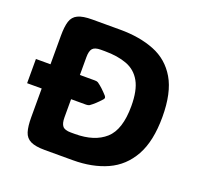

<svg xmlns="http://www.w3.org/2000/svg" viewBox="-122 -834 1003 968"><g transform="rotate(20 379.0 -350.0)"><path d="M213.4 0Q163.1 0 137 -12.7Q110.8 -25.4 101.8 -54.2Q92.8 -83 92.8 -130.9V-286.1H14.6V-416H92.8V-569.3Q92.8 -618.2 101.8 -646.7Q110.8 -675.3 137 -687.7Q163.1 -700.2 213.4 -700.2H363.3Q468.3 -700.2 547.1 -668.9Q626 -637.7 669.9 -563.2Q713.9 -488.8 713.9 -358.9Q713.9 -229 669.9 -150.1Q626 -71.3 547.1 -35.6Q468.3 0 363.3 0ZM306.2 -571.8Q273.9 -571.8 262.2 -558.1Q250.5 -544.4 250.5 -511.2V-416H331.1Q342.8 -416 348.6 -412.1Q374 -394.5 403.8 -361.3Q408.7 -355 408.7 -350.6Q408.7 -346.2 403.8 -340.8Q374 -307.6 348.6 -290Q341.8 -286.1 331.1 -286.1H250.5V-189Q250.5 -156.2 262.2 -142.1Q273.9 -127.9 306.2 -127.9H328.6Q433.1 -127.9 490.5 -179.2Q547.9 -230.5 547.9 -356.9Q547.9 -441.4 521.7 -488Q495.6 -534.7 446.3 -553.2Q397 -571.8 327.6 -571.8Z"/></g></svg>

Font: ADLaM Display
Style: Regular
Weight: 400
Designer: Mark Jamra, Neil Patel, Concept: Andrew Footit
Foundry: Microsoft
Version: Version 2.000; ttfautohint (v1.8.4.7-5d5b);gftools[0.9.28]